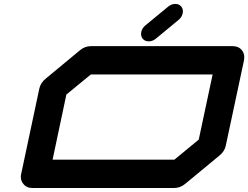

<svg xmlns="http://www.w3.org/2000/svg" viewBox="-20 -939 1240 959"><path d="M972.7 -241.7 1042 -566.9H433.6L311.5 -466.8L242.7 -141.6H851.1ZM1142.6 -708.5Q1171.9 -708.5 1188.5 -688Q1200.2 -672.4 1200.2 -652.8Q1200.2 -645.5 1198.7 -637.7L1107.9 -212.4Q1102.1 -183.1 1076.7 -162.6L904.8 -20.5Q879.9 0 850.1 0H141.6Q112.3 0 96.2 -21Q84 -35.6 84 -55.2Q84 -62.5 85.9 -70.8L176.3 -496.1Q182.6 -525.4 208 -545.9L379.4 -688Q404.3 -708.5 433.6 -708.5ZM722.7 -732.4Q703.1 -732.4 692.4 -746.1Q684.6 -756.3 684.6 -769.5Q684.6 -773.9 685.5 -779.3Q689.9 -798.8 706.5 -812.5L819.8 -905.8Q836.4 -919.4 855.5 -919.4Q875 -919.4 885.7 -905.8Q893.6 -895.5 893.6 -882.8Q893.6 -877.9 892.6 -873Q888.7 -853.5 872.1 -839.8L758.8 -746.1Q742.2 -732.4 722.7 -732.4Z"/></svg>

Font: Robtronika
Style: Italic
Weight: 400
Italic angle: -12°
Designer: GGBot
Version: 1.00